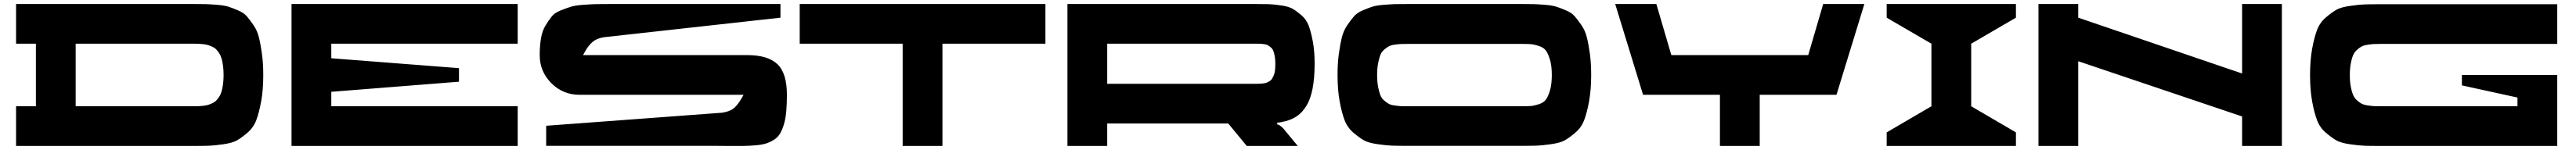

<svg xmlns="http://www.w3.org/2000/svg" viewBox="-20 -720 12682 740"><path d="M926.3 -700.2Q968.8 -700.2 990 -699.7Q1011.2 -699.2 1047.9 -696.3Q1084.5 -693.4 1103.5 -687.3Q1122.6 -681.2 1151.1 -669.2Q1179.7 -657.2 1194.6 -639.9Q1209.5 -622.6 1227.8 -596.2Q1246.1 -569.8 1254.6 -535.2Q1263.2 -500.5 1269.5 -453.9Q1275.9 -407.2 1275.9 -349.6Q1275.9 -276.4 1265.6 -220.2Q1255.4 -164.1 1241.5 -127.2Q1227.5 -90.3 1198 -65.2Q1168.5 -40 1146 -27.3Q1123.5 -14.6 1079.1 -8.3Q1034.7 -2 1007.8 -1Q981 0 926.3 0H59.1V-195.8H156.7V-504.4H59.1V-700.2ZM926.3 -195.8Q943.4 -195.8 954.1 -196Q964.8 -196.3 979.7 -198Q994.6 -199.7 1004.2 -202.6Q1013.7 -205.6 1025.4 -210.9Q1037.1 -216.3 1044.4 -224.1Q1051.8 -231.9 1059.3 -243.4Q1066.9 -254.9 1071 -270Q1075.2 -285.2 1077.9 -305.4Q1080.6 -325.7 1080.6 -350.1Q1080.6 -374.5 1077.9 -394.8Q1075.2 -415 1071 -430.2Q1066.9 -445.3 1059.3 -456.8Q1051.8 -468.3 1044.4 -476.1Q1037.1 -483.9 1025.4 -489.3Q1013.7 -494.6 1004.2 -497.6Q994.6 -500.5 979.7 -502.2Q964.8 -503.9 954.1 -504.2Q943.4 -504.4 926.3 -504.4H352.5V-195.8Z M2528.3 -504.4H1610.8V-432.6L2239.3 -383.8V-316.9L1610.8 -267.1V-195.8H2528.3V0H1415V-700.2H2528.3Z M3657.7 -448.2Q3759.3 -448.2 3806.4 -403.8Q3853.5 -359.4 3853.5 -252.4Q3853.5 -204.1 3850.1 -168.2Q3846.7 -132.3 3838.4 -105.2Q3830.1 -78.1 3819.1 -60.1Q3808.1 -42 3789.6 -30.3Q3771 -18.6 3751 -12.2Q3731 -5.9 3700.4 -3.2Q3669.9 -0.5 3638.9 0Q3607.9 0.5 3564 0Q3524.9 -0.5 3503.9 -0.5H2668.5V-99.6L3536.1 -164.1Q3576.7 -170.9 3597.2 -190.4Q3617.7 -210 3640.1 -252.4H2832.5Q2751 -252.4 2693.8 -309.8Q2636.7 -367.2 2636.7 -448.2Q2636.7 -494.6 2643.1 -531.2Q2649.4 -567.9 2665 -593.8Q2680.7 -619.6 2695.6 -638.4Q2710.4 -657.2 2740 -668.7Q2769.5 -680.2 2790.3 -686.8Q2811 -693.4 2851.3 -696.3Q2891.6 -699.2 2915.3 -699.7Q2939 -700.2 2986.8 -700.2H3821.8V-632.8L2954.6 -536.6Q2933.1 -533.2 2917.5 -526.1Q2901.9 -519 2889.6 -506.3Q2877.4 -493.7 2869.4 -481.7Q2861.3 -469.7 2850.1 -448.2Z M5126 -700.2V-504.4H4619.1V0H4423.3V-504.4H3916.5V-700.2Z M6451.2 -405.8Q6451.2 -334 6440.9 -282Q6430.7 -230 6410.6 -197.8Q6390.6 -165.5 6365.5 -147.9Q6340.3 -130.4 6305.7 -121.6Q6280.3 -115.2 6267.1 -115.2V-106.4Q6277.8 -105.5 6296.4 -86.9L6368.2 0H6117.2L6025.9 -110.8H5430.2V0H5234.4V-700.2H6157.2Q6203.1 -700.2 6225.6 -699.5Q6248 -698.7 6285.6 -693.4Q6323.2 -688 6342 -677.2Q6360.8 -666.5 6385.7 -645.3Q6410.6 -624 6422.1 -593Q6433.6 -562 6442.4 -514.6Q6451.2 -467.3 6451.2 -405.8ZM6159.2 -306.6Q6172.4 -306.6 6179.2 -306.9Q6186 -307.1 6197.3 -308.3Q6208.5 -309.6 6214.6 -312Q6220.7 -314.5 6228.8 -319.1Q6236.8 -323.7 6241.2 -331.1Q6245.6 -338.4 6250 -348.6Q6254.4 -358.9 6256.1 -373.3Q6257.8 -387.7 6257.8 -405.8Q6257.8 -426.3 6254.9 -442.1Q6252 -458 6248 -468.5Q6244.1 -479 6235.8 -486.1Q6227.5 -493.2 6221.2 -496.8Q6214.8 -500.5 6202.4 -502.2Q6189.9 -503.9 6182.4 -504.2Q6174.8 -504.4 6159.2 -504.4H5430.2V-306.6Z M7462.9 -700.2Q7505.4 -700.2 7526.6 -699.7Q7547.9 -699.2 7584.5 -696.3Q7621.1 -693.4 7640.1 -687.3Q7659.2 -681.2 7687.7 -669.2Q7716.3 -657.2 7731.2 -639.9Q7746.1 -622.6 7764.4 -596.2Q7782.7 -569.8 7791.3 -535.4Q7799.8 -501 7806.2 -454.1Q7812.5 -407.2 7812.5 -350.1Q7812.5 -276.9 7802.2 -220.7Q7792 -164.6 7778.1 -127.7Q7764.2 -90.8 7734.6 -65.7Q7705.1 -40.5 7682.6 -27.8Q7660.2 -15.1 7615.7 -8.8Q7571.3 -2.4 7544.4 -1.5Q7517.6 -0.5 7462.9 -0.5H6913.6Q6858.9 -0.5 6832 -1.5Q6805.2 -2.4 6760.7 -8.8Q6716.3 -15.1 6693.8 -27.8Q6671.4 -40.5 6641.8 -65.7Q6612.3 -90.8 6598.4 -127.7Q6584.5 -164.6 6574.2 -220.7Q6564 -276.9 6564 -350.1Q6564 -407.2 6570.3 -454.1Q6576.7 -501 6585.2 -535.4Q6593.8 -569.8 6612.1 -596.2Q6630.4 -622.6 6645.3 -639.9Q6660.2 -657.2 6688.7 -669.2Q6717.3 -681.2 6736.3 -687.3Q6755.4 -693.4 6792 -696.3Q6828.6 -699.2 6849.9 -699.7Q6871.1 -700.2 6913.6 -700.2ZM7464.8 -195.8Q7498 -195.8 7514.4 -197Q7530.8 -198.2 7554.7 -205.8Q7578.6 -213.4 7589.8 -229Q7601.1 -244.6 7609.9 -274.7Q7618.7 -304.7 7618.7 -349.6Q7618.7 -394.5 7609.9 -424.6Q7601.1 -454.6 7589.8 -470.2Q7578.6 -485.8 7554.7 -493.4Q7530.8 -501 7514.4 -502.2Q7498 -503.4 7464.8 -503.4H6913.1Q6889.2 -503.4 6877.4 -502.9Q6865.7 -502.4 6845.9 -499.8Q6826.2 -497.1 6816.2 -491.5Q6806.2 -485.8 6793.2 -474.9Q6780.3 -463.9 6774.2 -447.5Q6768.1 -431.2 6763.4 -406.5Q6758.8 -381.8 6758.8 -349.6Q6758.8 -317.4 6763.4 -292.7Q6768.1 -268.1 6774.2 -251.7Q6780.3 -235.4 6793.2 -224.4Q6806.2 -213.4 6816.2 -207.8Q6826.2 -202.1 6845.9 -199.5Q6865.7 -196.8 6877.4 -196.3Q6889.2 -195.8 6913.1 -195.8Z M9157.2 -700.2 9020 -252.4H8642.1V0H8446.3V-252.4H8067.9L7930.7 -700.2H8133.3L8207 -448.2H8880.9L8954.6 -700.2Z M9903.3 -632.8 9683.1 -504.4V-195.8L9903.3 -66.9V0H9267.1V-66.9L9487.3 -195.8V-504.4L9267.1 -632.8V-700.2H9903.3Z M10014.2 -700.2H10210V-632.8L11016.6 -357.4V-700.2H11212.4V0H11016.6V-145.5L10210 -418V0H10014.2Z M12098.6 -350.1H12567.9V0H11700.7Q11646 0 11619.1 -1Q11592.3 -2 11547.9 -8.3Q11503.4 -14.6 11481 -27.3Q11458.5 -40 11429 -65.2Q11399.4 -90.3 11385.5 -127.2Q11371.6 -164.1 11361.3 -220.2Q11351.1 -276.4 11351.1 -349.6Q11351.1 -422.9 11361.3 -479Q11371.6 -535.2 11385.5 -572Q11399.4 -608.9 11429 -634Q11458.5 -659.2 11481 -671.9Q11503.4 -684.6 11547.9 -690.9Q11592.3 -697.3 11619.1 -698.2Q11646 -699.2 11700.7 -699.2H12567.9V-503.4H11700.7Q11678.2 -503.4 11665 -502.7Q11651.9 -502 11633.3 -499Q11614.7 -496.1 11604 -490.2Q11593.3 -484.4 11581.1 -473.1Q11568.8 -461.9 11562.3 -445.8Q11555.7 -429.7 11551.3 -405.3Q11546.9 -380.9 11546.9 -349.6Q11546.9 -318.4 11551.3 -293.9Q11555.7 -269.5 11562.3 -253.4Q11568.8 -237.3 11581.1 -226.1Q11593.3 -214.8 11604 -209Q11614.7 -203.1 11633.3 -200.2Q11651.9 -197.3 11665 -196.5Q11678.2 -195.8 11700.7 -195.8H12372.1V-238.8L12098.6 -298.8Z"/></svg>

Font: Donpoligrafbum
Style: Bold
Weight: 700
Designer: Sasha Pavljenko
Version: Version 1.002;Fontself Maker 3.5.8